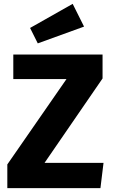

<svg xmlns="http://www.w3.org/2000/svg" viewBox="-20 -976 584 996"><path d="M512 -569 211 -131H517L501 0H18V-123L325 -566H49V-693H512ZM416 -838 176 -751 136 -831 357 -956Z"/></svg>

Font: FiraGOUPP
Style: Bold
Weight: 700
Designer: bBox Type
Foundry: bBox Type GmbH
Version: Version 1.001